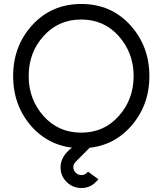

<svg xmlns="http://www.w3.org/2000/svg" viewBox="-20 -732 815 964"><path d="M474 168 422 130Q421 131 419.5 132.5Q418 134 416 136Q405 147 389 147Q373 147 361 136Q348 123 348 107Q348 92 361 79L453 -13H379Q341 6 320 28Q284 64 284 109Q284 151 314 181Q345 212 389 212Q432 212 462 181Q465 178 468 175Q471 172 474 168ZM388 -634Q502 -634 576 -551Q651 -466 651 -350Q651 -233 576 -149Q502 -66 388 -66Q273 -66 199 -149Q124 -233 124 -350Q124 -409 142.5 -459Q161 -509 199 -551Q273 -634 388 -634ZM388 -712Q239 -712 142 -606Q46 -501 46 -350Q46 -199 142 -93Q239 12 388 12Q536 12 632 -92Q730 -198 730 -350Q730 -501 633 -607Q537 -712 388 -712Z"/></svg>

Font: Unageo
Style: Regular
Weight: 400
Designer: Richard Sepsi
Foundry: Richard Sepsi
Version: Version 2.000